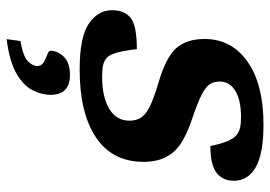

<svg xmlns="http://www.w3.org/2000/svg" viewBox="-135 -433 794 564"><g transform="rotate(90 262.0 -151.0)"><path d="M124.5 -156Q132 -86.5 148 -69.5Q157.5 -60 170.8 -57Q184 -54 205.5 -54Q264.5 -54 299.5 -74.8Q334.5 -95.5 334.5 -134.5Q334.5 -153.5 326 -167.5Q317.5 -181.5 293.2 -193.8Q269 -206 221.5 -220Q149.5 -241 122 -271.2Q94.5 -301.5 94.5 -355Q94.5 -434 161 -481Q227.5 -528 346 -528Q431.5 -528 471.2 -505.2Q511 -482.5 511 -441Q511 -408.5 487.8 -390.2Q464.5 -372 409 -372Q397 -431.5 377.5 -448Q367.5 -456.5 355 -459.2Q342.5 -462 324.5 -462Q274 -462 246.8 -445.2Q219.5 -428.5 219.5 -399.5Q219.5 -383.5 226.8 -371.2Q234 -359 257.5 -346.8Q281 -334.5 330 -318Q403.5 -293.5 429.5 -260.2Q455.5 -227 455.5 -176.5Q455.5 -84 383.8 -36Q312 12 185 12Q88 12 49 -15.2Q10 -42.5 10 -83Q10 -119.5 32.5 -137.8Q55 -156 124.5 -156ZM129 98Q129 77.5 146.2 59Q163.5 40.5 200 40.5Q258.5 40.5 258.5 97.5Q258.5 124.5 244.5 151.2Q230.5 178 195 198.2Q159.5 218.5 95 226.5L100.5 186Q146 178 160 164Q174 150 174 137Q174 124 162.8 117.5Q151.5 111 140.2 107Q129 103 129 98Z"/></g></svg>

Font: Newsreader 6pt SemiBold
Style: Italic
Weight: 600
Italic angle: -17°
Designer: Hugues Gentile
Foundry: Production Type
Version: Version 1.003; ttfautohint (v1.8.3)